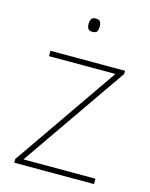

<svg xmlns="http://www.w3.org/2000/svg" viewBox="-110 -792 676 863"><g transform="rotate(15 228.0 -360.5)"><path d="M412 0H41V-17L377 -503H68V-528H415V-513L77 -25H412ZM227 -721Q245 -721 249.5 -711.5Q254 -702 254 -690Q254 -677 249.5 -668Q245 -659 227 -659Q212 -659 207 -668Q202 -677 202 -690Q202 -702 207 -711.5Q212 -721 227 -721Z"/></g></svg>

Font: Noto Sans Khmer Thin
Style: Regular
Weight: 250
Version: Version 2.003